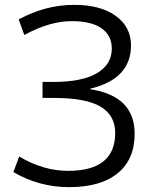

<svg xmlns="http://www.w3.org/2000/svg" viewBox="-20 -760 614 790"><path d="M351 -395V-393Q534 -365 534 -210Q534 -104 464 -47Q394 10 264 10Q141 10 35 -52L59 -116Q158 -57 260 -57Q454 -57 454 -213Q454 -285 394 -321Q334 -357 202 -357H155V-423H202Q318 -423 379 -459Q440 -495 440 -560Q440 -614 398 -643.5Q356 -673 275 -673Q184 -673 80 -616L57 -680Q167 -740 285 -740Q394 -740 456.5 -694.5Q519 -649 519 -573Q519 -435 351 -395Z"/></svg>

Font: M PLUS 1p
Style: Regular
Weight: 400
Version: Version 1.062